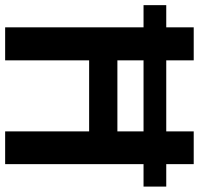

<svg xmlns="http://www.w3.org/2000/svg" viewBox="-34 -720 754 727"><g transform="rotate(90 342.5 -357.0)"><path d="M83 0V-524H-1V-610H83V-714H208V-610H477V-714H601V-610H686V-524H601V0H477V-318H208V0ZM208 -425H477V-524H208Z"/></g></svg>

Font: Noto Sans Lao SemiCondensed SemiBold
Style: Regular
Weight: 600
Width: 4
Designer: Monotype Design Team
Foundry: Monotype Imaging Inc.
Version: Version 2.003; ttfautohint (v1.8.4.7-5d5b)